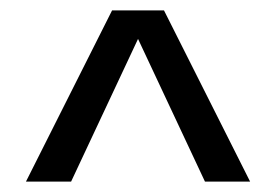

<svg xmlns="http://www.w3.org/2000/svg" viewBox="-20 -740 532 370"><path d="M296 -720 462 -390H375L246 -665L117 -390H30L196 -720Z"/></svg>

Font: CyStack Display
Style: Regular
Weight: 400
Designer: Weizhong Zhang
Foundry: 本地遙控
Version: Version 1.000;Glyphs 3.1.2 (3151)